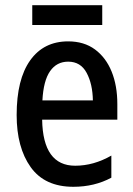

<svg xmlns="http://www.w3.org/2000/svg" viewBox="-20 -708 511 738"><path d="M242 -549Q303 -549 345 -518Q387 -487 409 -433Q431 -379 431 -308V-248H142Q145 -71 269 -71Q340 -71 408 -110V-25Q343 10 262 10Q152 10 98 -65.5Q44 -141 44 -266Q44 -403 96 -476Q148 -549 242 -549ZM242 -471Q198 -471 172.5 -434.5Q147 -398 143 -322H337Q336 -385 313 -428Q290 -471 242 -471ZM373 -688V-612H104V-688Z"/></svg>

Font: Noto Sans Telugu Condensed Medium
Style: Regular
Weight: 500
Width: 3
Designer: Jelle Bosma - Monotype Design Team
Foundry: Monotype Imaging Inc.
Version: Version 2.005; ttfautohint (v1.8.4.7-5d5b)